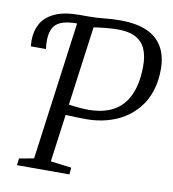

<svg xmlns="http://www.w3.org/2000/svg" viewBox="-83 -824 810 898"><g transform="rotate(10 321.5 -375.5)"><path d="M57.5 0 61.5 -32.5 131 -45 219.5 -701.5 209.5 -720 225 -743H267.5Q308 -743 342.8 -747Q377.5 -751 416.5 -751Q489 -751 539 -730.5Q589 -710 615.2 -667.8Q641.5 -625.5 642.5 -561.5Q643 -503.5 628 -456.8Q613 -410 585 -374.8Q557 -339.5 519 -315.8Q481 -292 435.2 -280Q389.5 -268 339.5 -268Q315 -268 288.5 -269Q262 -270 241 -271L210.5 -45L309.5 -32.5L306.5 0ZM342.5 -313Q386 -313.5 420.5 -323.5Q455 -333.5 480.8 -353.2Q506.5 -373 523.5 -402.2Q540.5 -431.5 549.2 -469.8Q558 -508 558.5 -555Q559 -605.5 544 -639.8Q529 -674 494.8 -691.2Q460.5 -708.5 403.5 -707Q380 -706.5 348.5 -703.2Q317 -700 298.5 -697L247.5 -321Q273.5 -317 299.5 -315Q325.5 -313 342.5 -313ZM25 -558.5Q24.5 -565 24 -571.5Q23.5 -578 23.5 -588Q23.5 -630.5 42.5 -665.8Q61.5 -701 105.8 -722Q150 -743 225 -743L219.5 -701.5Q170 -701.5 142.5 -689.5Q115 -677.5 104.5 -654Q94 -630.5 94 -597Q94 -585 94.8 -576.5Q95.5 -568 97 -558.5Z"/></g></svg>

Font: Merriweather 36pt Light
Style: Italic
Weight: 300
Italic angle: -7.8°
Version: Version 2.101